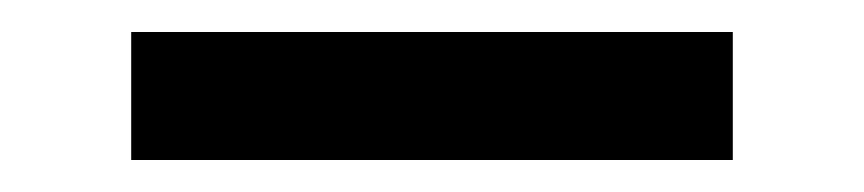

<svg xmlns="http://www.w3.org/2000/svg" viewBox="-20 -400 540 120"><path d="M62 -300V-380H438V-300Z"/></svg>

Font: Iosevka Medium
Style: Regular
Weight: 500
Monospace: yes
Designer: Belleve Invis
Foundry: Belleve Invis
Version: Version 32.5.0; ttfautohint (v1.8.4)